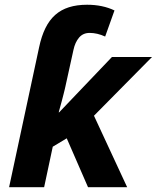

<svg xmlns="http://www.w3.org/2000/svg" viewBox="-20 -785 657 805"><path d="M460 -741.2 420.9 -631.8Q387.7 -647 356 -647Q328.1 -647 311.5 -627.4Q294.9 -607.9 288.1 -576.2L253.9 -420.9Q252.9 -416 251.2 -409.2Q249.5 -402.3 246.6 -390.6Q243.7 -378.9 238.8 -360.4Q233.9 -341.8 226.1 -314H228L449.2 -545.9H617.2L374 -299.8L513.2 0H349.1L259.8 -205.1L201.2 -169.9L165 0H18.1L144 -586.9Q153.8 -633.3 170.4 -667Q187 -700.7 211.4 -722.4Q235.8 -744.1 269 -754.6Q302.2 -765.1 345.2 -765.1Q410.2 -765.1 460 -741.2Z"/></svg>

Font: Zoram GWebM
Style: Bold Italic
Weight: 700
Italic angle: -12°
Foundry: Ascender Corporation
Version: Version 1.000